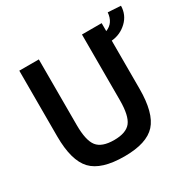

<svg xmlns="http://www.w3.org/2000/svg" viewBox="-162 -888 1064 1064"><g transform="rotate(-30 370.0 -356.0)"><path d="M740 -720Q739 -662 697.5 -622.5Q656 -583 599 -578V-270Q599 -115 541 -51Q483 13 341 13Q193 13 132.5 -51Q72 -115 72 -270V-690H197V-270Q197 -171 227.5 -132.5Q258 -94 336 -94Q413 -94 443 -132.5Q473 -171 473 -270V-690H599V-639Q653 -660 658 -725Z"/></g></svg>

Font: Exo 2 Semi Bold
Style: Regular
Weight: 600
Designer: Natanael Gama
Version: Version 1.001;PS 001.001;hotconv 1.0.88;makeotf.lib2.5.64775